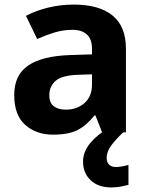

<svg xmlns="http://www.w3.org/2000/svg" viewBox="-20 -577 644 837"><path d="M302 -557Q412 -557 470.5 -509.5Q529 -462 529 -364V0H425L396 -74H392Q357 -30 318 -10Q279 10 211 10Q138 10 90 -32.5Q42 -75 42 -163Q42 -250 103 -291.5Q164 -333 286 -337L381 -340V-364Q381 -407 358.5 -427Q336 -447 296 -447Q256 -447 218 -435.5Q180 -424 142 -407L93 -508Q137 -531 190.5 -544Q244 -557 302 -557ZM323 -251Q251 -249 223 -225Q195 -201 195 -162Q195 -128 215 -113.5Q235 -99 267 -99Q315 -99 348 -127.5Q381 -156 381 -208V-253ZM445 111Q445 131 456 141Q467 151 484 151Q500 151 515 148Q530 145 540 142V229Q524 233 506 236.5Q488 240 464 240Q408 240 375 208.5Q342 177 342 128Q342 84 374 46Q406 8 452 -17L517 0Q483 32 464 58.5Q445 85 445 111Z"/></svg>

Font: Noto Sans Ol Chiki
Style: Bold
Weight: 700
Designer: Monotype Design Team, Lewis McGuffie
Foundry: Monotype Imaging Inc.
Version: Version 2.003; ttfautohint (v1.8.4.7-5d5b)